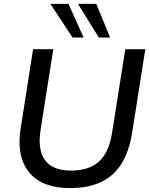

<svg xmlns="http://www.w3.org/2000/svg" viewBox="-20 -958 772 987"><path d="M339 9Q271 9 219 -10Q167 -29 133 -68Q99 -107 86.5 -165.5Q74 -224 87 -302L150 -705H254L189 -293Q172 -188 211.5 -134.5Q251 -81 345 -81Q436 -81 488 -127Q540 -173 556 -275L624 -705H727L659 -274Q644 -181 605.5 -118Q567 -55 501 -23Q435 9 339 9ZM488 -765 381 -938H475L546 -765ZM353 -765 239 -938H332L410 -765Z"/></svg>

Font: Nunito Sans 12pt ExtraLight 12pt SemiBold
Style: Italic
Weight: 600
Italic angle: -9°
Version: Version 3.101;gftools[0.9.27]